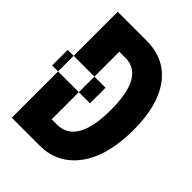

<svg xmlns="http://www.w3.org/2000/svg" viewBox="-207 -814 915 915"><g transform="rotate(45 250.0 -357.0)"><path d="M0 -312V-417H255V-312ZM40 0H228Q348 0 420 -97Q492 -194 492 -371Q492 -533 425 -623.5Q358 -714 233 -714H40ZM180 -129V-585H221Q348 -585 348 -361Q348 -129 214 -129Z"/></g></svg>

Font: Noto Sans Mono Condensed Extra
Style: Regular
Weight: 800
Width: 3
Designer: Monotype Design Team
Foundry: Monotype Imaging Inc.
Version: Version 1.900